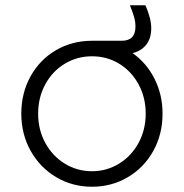

<svg xmlns="http://www.w3.org/2000/svg" viewBox="-20 -698 699 730"><path d="M61 -266Q61 -344 96 -407.5Q131 -471 192.5 -507Q254 -543 330 -543H443Q495 -543 495 -597Q495 -616 489.5 -634.5Q484 -653 474 -678H533Q555 -627 555 -591Q555 -552 536 -528Q517 -504 484 -496Q537 -459 567.5 -398.5Q598 -338 598 -266Q598 -187 562.5 -123.5Q527 -60 465.5 -24Q404 12 330 12Q255 12 193.5 -24.5Q132 -61 96.5 -124.5Q61 -188 61 -266ZM330 -47Q386 -47 433 -76Q480 -105 507 -155Q534 -205 534 -266Q534 -327 507 -377Q480 -427 433.5 -455.5Q387 -484 330 -484Q273 -484 226 -455.5Q179 -427 152 -377Q125 -327 125 -266Q125 -205 152 -155Q179 -105 226 -76Q273 -47 330 -47Z"/></svg>

Font: Evergrow Sans
Style: Light
Weight: 300
Foundry: 10Web
Version: Version 1.000